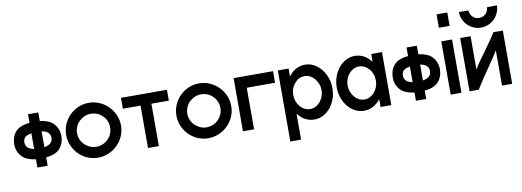

<svg xmlns="http://www.w3.org/2000/svg" viewBox="-63 -1054 4305 1583"><g transform="rotate(-10 2089.5 -262.5)"><path d="M257 -448V-376Q292 -372 320.5 -361Q349 -350 366 -333Q411 -288 411 -223Q411 -164 375.5 -122Q340 -80 257 -72V-2H171V-71Q135 -75 107 -86Q79 -97 61 -114Q16 -159 16 -223Q16 -285 51.5 -326.5Q87 -368 171 -376V-448ZM306 -271Q290 -284 257 -290V-157Q328 -170 328 -223Q328 -237 323 -249Q318 -261 306 -272ZM122 -271Q101 -257 101 -223Q101 -195 124 -175Q132 -170 144 -165Q156 -160 171 -157V-289Q155 -286 143.5 -282Q132 -278 122 -271Z M680 -454Q726 -454 768 -436Q810 -418 841.5 -386.5Q873 -355 891.5 -313.5Q910 -272 910 -224Q910 -176 891.5 -134.5Q873 -93 841.5 -62Q810 -31 768 -13Q726 5 680 5Q633 5 591 -13Q549 -31 518 -62.5Q487 -94 469 -135.5Q451 -177 451 -224Q451 -271 469 -313Q487 -355 518.5 -386.5Q550 -418 591.5 -436Q633 -454 680 -454ZM778 -322Q739 -362 680 -362Q652 -362 627 -351Q602 -340 583 -321.5Q564 -303 553 -277.5Q542 -252 542 -224Q542 -195 553 -170Q564 -145 583 -126.5Q602 -108 627 -97Q652 -86 680 -86Q708 -86 733.5 -96.5Q759 -107 778 -126Q797 -145 808 -170Q819 -195 819 -224Q819 -283 778 -322Z M1334 -357H1188V-2H1097V-357H949V-448H1334Z M1603 -454Q1649 -454 1691 -436Q1733 -418 1764.5 -386.5Q1796 -355 1814.5 -313.5Q1833 -272 1833 -224Q1833 -176 1814.5 -134.5Q1796 -93 1764.5 -62Q1733 -31 1691 -13Q1649 5 1603 5Q1556 5 1514 -13Q1472 -31 1441 -62.5Q1410 -94 1392 -135.5Q1374 -177 1374 -224Q1374 -271 1392 -313Q1410 -355 1441.5 -386.5Q1473 -418 1514.5 -436Q1556 -454 1603 -454ZM1701 -322Q1662 -362 1603 -362Q1575 -362 1550 -351Q1525 -340 1506 -321.5Q1487 -303 1476 -277.5Q1465 -252 1465 -224Q1465 -195 1476 -170Q1487 -145 1506 -126.5Q1525 -108 1550 -97Q1575 -86 1603 -86Q1631 -86 1656.5 -96.5Q1682 -107 1701 -126Q1720 -145 1731 -170Q1742 -195 1742 -224Q1742 -283 1701 -322Z M1892 -2V-447H2222V-350H1985V-2Z M2262 -446H2352V-381Q2354 -383 2356 -384Q2410 -454 2491 -454Q2529 -454 2563 -436Q2597 -418 2623 -387Q2649 -356 2664.5 -314Q2680 -272 2680 -224Q2680 -175 2664.5 -133Q2649 -91 2623 -60.5Q2597 -30 2563 -12.5Q2529 5 2491 5Q2410 5 2356 -64L2352 -67V149H2262ZM2390 -324Q2352 -283 2352 -224Q2352 -196 2361.5 -171Q2371 -146 2387 -127Q2403 -108 2425 -97Q2447 -86 2471 -86Q2495 -86 2516.5 -97Q2538 -108 2554 -127Q2570 -146 2579.5 -171Q2589 -196 2589 -224Q2589 -251 2579.5 -276Q2570 -301 2554 -320Q2538 -339 2516.5 -350.5Q2495 -362 2471 -362Q2422 -362 2390 -324Z M3134 -446V-2H3044V-67L3041 -64Q2985 5 2906 5Q2868 5 2833.5 -12.5Q2799 -30 2773 -60.5Q2747 -91 2731.5 -133Q2716 -175 2716 -224Q2716 -272 2731.5 -314Q2747 -356 2773 -387Q2799 -418 2833.5 -436Q2868 -454 2906 -454Q2986 -454 3041 -384L3042 -383Q3042 -381 3044 -381V-446ZM3007 -324Q2972 -362 2925 -362Q2900 -362 2878.5 -350.5Q2857 -339 2841 -320Q2825 -301 2816 -276Q2807 -251 2807 -224Q2807 -196 2816.5 -171Q2826 -146 2842 -127Q2858 -108 2879.5 -97Q2901 -86 2925 -86Q2949 -86 2971 -97Q2993 -108 3009 -127Q3025 -146 3034.5 -171Q3044 -196 3044 -224Q3044 -283 3007 -324Z M3426 -448V-376Q3461 -372 3489.5 -361Q3518 -350 3535 -333Q3580 -288 3580 -223Q3580 -164 3544.5 -122Q3509 -80 3426 -72V-2H3340V-71Q3304 -75 3276 -86Q3248 -97 3230 -114Q3185 -159 3185 -223Q3185 -285 3220.5 -326.5Q3256 -368 3340 -376V-448ZM3475 -271Q3459 -284 3426 -290V-157Q3497 -170 3497 -223Q3497 -237 3492 -249Q3487 -261 3475 -272ZM3291 -271Q3270 -257 3270 -223Q3270 -195 3293 -175Q3301 -170 3313 -165Q3325 -160 3340 -157V-289Q3324 -286 3312.5 -282Q3301 -278 3291 -271Z M3721 -448V-2H3631V-448ZM3721 -674V-562H3631V-674Z M4134 -661Q4134 -628 4121 -599Q4108 -570 4086 -548.5Q4064 -527 4035 -515Q4006 -503 3974 -503Q3941 -503 3912.5 -515.5Q3884 -528 3862.5 -549.5Q3841 -571 3828.5 -600Q3816 -629 3816 -661L3896 -660Q3896 -628 3918.5 -606Q3941 -584 3973 -584Q4005 -584 4027.5 -606Q4050 -628 4050 -660ZM4061 -2V-297Q4042 -265 4016 -227Q3990 -189 3963 -149.5Q3936 -110 3910.5 -72Q3885 -34 3866 -2H3789V-448H3876V-169Q3895 -202 3920.5 -237.5Q3946 -273 3972 -309Q3998 -345 4023 -380.5Q4048 -416 4067 -448H4146V-2Z"/></g></svg>

Font: Fundamental  Brigade
Style: Regular
Weight: 400
Designer: Peter Wiegel, original typeface by Arno Drescher 1935
Foundry: Peter Wiegel
Version: Version 0.000 2012 initial release